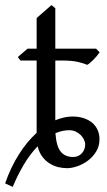

<svg xmlns="http://www.w3.org/2000/svg" viewBox="-46 -645 420 753"><path d="M225.1 -134.3Q210.9 -134.3 197.5 -131.1Q184.1 -127.9 171.4 -122.6Q174.8 -72.3 191.7 -50.8Q208.5 -29.3 241.7 -29.3Q251 -29.3 259.5 -33Q268.1 -36.6 274.4 -43.2Q280.8 -49.8 284.4 -58.8Q288.1 -67.9 288.1 -78.1Q288.1 -87.9 283.2 -97.9Q278.3 -107.9 270 -116Q261.7 -124 250.2 -129.2Q238.8 -134.3 225.1 -134.3ZM295.4 -390.6Q283.7 -396.5 259.8 -402.1Q235.8 -407.7 196.3 -407.7H170.9V-173.3Q187.5 -180.2 204.3 -184.1Q221.2 -188 238.3 -188Q263.7 -188 283.4 -181.2Q303.2 -174.3 316.7 -162.6Q330.1 -150.9 337.2 -134.5Q344.2 -118.2 344.2 -99.1Q344.2 -71.8 331.1 -50.5Q317.9 -29.3 298.6 -14.9Q279.3 -0.5 257.1 7.1Q234.9 14.6 217.3 14.6Q200.2 14.6 182.1 10.3Q164.1 5.9 147.9 -4.4Q131.8 -14.6 119.6 -31Q107.4 -47.4 101.6 -71.3Q71.8 -40.5 47.4 0.7Q22.9 42 3.9 87.9L-25.9 74.2Q-3.9 11.2 27.8 -39.1Q59.6 -89.4 97.7 -124V-407.7H34.2L23.9 -421.4L62 -454.1H97.7V-574.2L155.8 -625L170.9 -612.8V-454.1H330.6L344.7 -439.9Q340.3 -433.1 333.7 -425.3Q327.1 -417.5 320.3 -410.6Q313.5 -403.8 306.9 -398.2Q300.3 -392.6 295.4 -390.6Z"/></svg>

Font: Gentium Plus Phon
Style: Regular
Weight: 400
Designer: J. Victor Gaultney, Annie Olsen, Iska Routamaa, Becca Hirsbrunner
Foundry: SIL International
Version: Version 5.000